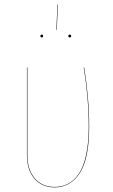

<svg xmlns="http://www.w3.org/2000/svg" viewBox="-20 -813 496 842"><path d="M231.9 -793H233.9L229 -682.1H227.1ZM168.9 -654.8Q168.9 -648.9 163.1 -648.9Q157.2 -648.9 157.2 -654.8Q157.2 -661.1 163.1 -661.1Q168.9 -661.1 168.9 -654.8ZM286.1 -661.1Q292 -661.1 292 -654.8Q292 -648.9 286.1 -648.9Q279.8 -648.9 279.8 -654.8Q279.8 -661.1 286.1 -661.1ZM349.1 -517.1Q371.1 -382.3 371.1 -257.8Q371.1 -118.2 330.3 -54.7Q289.6 8.8 219.2 8.8Q164.1 8.8 131.1 -29.5Q98.1 -67.9 98.1 -132.8V-517.1H100.1V-132.8Q100.1 -68.8 132.6 -31Q165 6.8 219.2 6.8Q252.4 6.8 279.1 -7.3Q305.7 -21.5 326.2 -51.8Q346.7 -82 357.9 -134.3Q369.1 -186.5 369.1 -257.8Q369.1 -382.3 347.2 -517.1Z"/></svg>

Font: Fira Sans Compressed Two
Style: Regular
Weight: 100
Width: 1
Designer: Carrois Corporate & Edenspiekermann AG
Foundry: Carrois Corporate GbR & Edenspiekermann AG
Version: Version 4.203;PS 004.203;hotconv 1.0.88;makeotf.lib2.5.64775